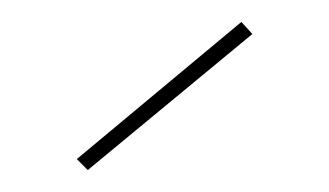

<svg xmlns="http://www.w3.org/2000/svg" viewBox="-20 -741 300 175"><path d="M60 -586 50 -596 200 -721 210 -710Z"/></svg>

Font: Kalnia Thin
Style: Regular
Weight: 100
Version: Version 1.105